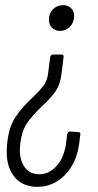

<svg xmlns="http://www.w3.org/2000/svg" viewBox="-20 -517 382 746"><path d="M268 -455Q268 -430 252 -413.5Q236 -397 213 -397Q194 -397 182 -409Q170 -421 170 -441Q170 -465 186 -481Q202 -497 225 -497Q244 -497 256 -485.5Q268 -474 268 -455ZM227 -295 219 -230Q214 -189 196 -162.5Q178 -136 142 -103Q105 -68 85 -38.5Q65 -9 59 39Q57 57 57 64Q57 108 77 134Q97 160 132 160Q172 160 201 126.5Q230 93 237 38L241 4Q243 -6 252 -6L284 -4Q294 -4 292 6L288 38Q279 114 233.5 161.5Q188 209 125 209Q69 209 37.5 172Q6 135 6 72Q6 62 8 38Q15 -24 39 -60.5Q63 -97 104 -136Q134 -164 149 -184Q164 -204 167 -233L175 -295Q177 -305 186 -305H219Q229 -305 227 -295Z"/></svg>

Font: Barlow Condensed Light
Style: Italic
Weight: 300
Width: 3
Italic angle: -7°
Designer: Jeremy Tribby
Foundry: Tribby Type
Version: Version 1.408